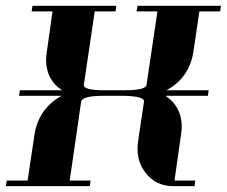

<svg xmlns="http://www.w3.org/2000/svg" viewBox="-20 -635 774 655"><path d="M0 0 2.9 -19H74.2L97.2 -172.9Q110.4 -263.7 189.9 -308.1H44.9L47.9 -327.1H191.9Q137.2 -362.3 137.2 -432.1Q137.2 -436 137.7 -440.9Q138.2 -445.8 138.9 -451.7Q139.6 -457.5 140.1 -460.9L159.2 -596.2H87.9L90.8 -615.2H377L374 -596.2H303.2L266.1 -346.2Q263.2 -327.1 335 -327.1H405.8Q478.5 -327.1 480 -346.2L517.1 -596.2H445.8L449.2 -615.2H733.9L731 -596.2H660.2L640.1 -460.9Q627 -370.1 547.9 -327.1H691.9L689 -308.1H544.9Q600.1 -271 600.1 -202.1Q600.1 -198.2 599.6 -193.4Q599.1 -188.5 598.4 -182.4Q597.7 -176.3 597.2 -172.9L575.2 -19H646L644 0H571.8Q511.7 0 477.1 -44.9Q449.2 -80.1 449.2 -127.9Q449.2 -136.2 451.2 -153.8L471.2 -288.1Q474.1 -306.6 402.8 -308.1H332Q259.8 -308.1 256.8 -288.1L217.8 -19H289.1L286.1 0Z"/></svg>

Font: Hjet
Style: Italic
Weight: 400
Designer: T. Christopher White
Version: Version 1.2